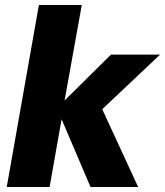

<svg xmlns="http://www.w3.org/2000/svg" viewBox="-20 -750 662 770"><path d="M308 -730H136L7 0H179L227 -272L343 0H534L390 -312L622 -531H425L239 -347Z"/></svg>

Font: Geom ExtraBold
Style: Bold Italic
Weight: 800
Italic angle: -10°
Version: Version 1.102